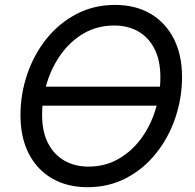

<svg xmlns="http://www.w3.org/2000/svg" viewBox="-20 -758 800 788"><path d="M642.6 -402.3 638.7 -324.2H138.7L142.6 -402.3ZM339.4 10.3Q255.9 10.3 193.8 -25.6Q131.8 -61.5 97.9 -127.9Q64 -194.3 64 -285.2Q64 -371.1 91.3 -452.1Q118.7 -533.2 169.9 -597.7Q221.2 -662.1 293 -700Q364.7 -737.8 452.6 -737.8Q536.1 -737.8 597.7 -701.7Q659.2 -665.5 693.1 -599.4Q727.1 -533.2 727.1 -442.4Q727.1 -356 699.7 -274.9Q672.4 -193.8 621.1 -129.4Q569.8 -64.9 498.3 -27.3Q426.8 10.3 339.4 10.3ZM342.8 -74.2Q411.1 -74.2 465.8 -105.5Q520.5 -136.7 559.1 -189.2Q597.7 -241.7 617.9 -307.1Q638.2 -372.6 638.2 -440.9Q638.2 -510.3 614 -557.6Q589.8 -605 547.1 -629.2Q504.4 -653.3 449.2 -653.3Q380.4 -653.3 325.7 -622.1Q271 -590.8 232.4 -538.1Q193.8 -485.4 173.3 -420.2Q152.8 -355 152.8 -286.6Q152.8 -217.3 177.2 -170.2Q201.7 -123 244.6 -98.6Q287.6 -74.2 342.8 -74.2Z"/></svg>

Font: Inter 20pt
Style: Italic
Weight: 400
Italic angle: -9.3988°
Version: Version 4.001;git-66647c0bb